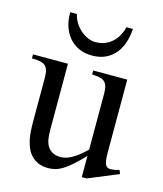

<svg xmlns="http://www.w3.org/2000/svg" viewBox="-104 -745 709 837"><g transform="rotate(15 250.5 -326.0)"><path d="M365.7 14.6H343.8V-81.1Q315.4 -51.3 294.2 -32.7Q272.9 -14.2 255.6 -3.7Q238.3 6.8 223.1 10.7Q208 14.6 191.9 14.6Q166 14.6 147.2 6.6Q128.4 -1.5 115.5 -14.9Q102.5 -28.3 94.7 -45.9Q86.9 -63.5 82.8 -82.8Q78.6 -102.1 77.4 -122.1Q76.2 -142.1 76.2 -159.7V-359.9Q76.2 -381.8 72.3 -395.5Q68.4 -409.2 59.3 -416.5Q50.3 -423.8 35.6 -426.5Q21 -429.2 0 -429.2V-447.3H157.7V-147.9Q157.7 -128.9 160.2 -110.6Q162.6 -92.3 170.7 -77.9Q178.7 -63.5 193.4 -54.7Q208 -45.9 231.9 -45.9Q241.7 -45.9 253.2 -48.8Q264.6 -51.8 278.6 -59.1Q292.5 -66.4 308.6 -78.6Q324.7 -90.8 343.8 -109.4V-363.8Q343.8 -384.3 339.6 -396.7Q335.4 -409.2 326.7 -416.3Q317.9 -423.3 304.2 -426Q290.5 -428.7 271.5 -429.2V-447.3H425.3V-118.7Q425.3 -98.6 427 -85.7Q428.7 -72.8 432.4 -64.9Q436 -57.1 441.9 -54.2Q447.8 -51.3 455.6 -51.3Q462.4 -51.3 473.1 -53Q483.9 -54.7 494.6 -58.6L501.5 -41.5ZM392.1 -667Q390.1 -634.8 380.9 -606Q371.6 -577.1 354 -555.4Q336.4 -533.7 310.3 -521.2Q284.2 -508.8 249 -508.8Q214.8 -508.8 188.5 -521.2Q162.1 -533.7 144 -555.4Q126 -577.1 117.2 -606Q108.4 -634.8 109.4 -667H139.2Q143.6 -647 154.5 -629.2Q165.5 -611.3 180.4 -598.1Q195.3 -585 213.1 -577.1Q231 -569.3 249 -569.3Q272 -569.3 290.8 -576.9Q309.6 -584.5 324 -597.7Q338.4 -610.8 348.1 -628.7Q357.9 -646.5 362.8 -667Z"/></g></svg>

Font: Doulos SIL Eur
Style: Regular
Weight: 400
Designer: Walt Agee, Victor Gaultney, Peter Martin, Debbi Hosken, Becca Hirsbrunner
Foundry: SIL International
Version: Version 5.000